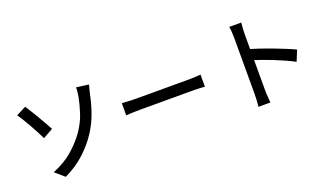

<svg xmlns="http://www.w3.org/2000/svg" viewBox="-75 -1296 3150 1846"><g transform="rotate(-20 1500.0 -373.0)"><path d="M255 -46Q379 -96 463.5 -170.5Q548 -245 604 -326Q660 -409 686.5 -492.5Q713 -576 726 -642Q731 -668 733.5 -696.5Q736 -725 736 -740L862 -723Q855 -699 848.5 -671.5Q842 -644 838 -628Q820 -539 788 -448.5Q756 -358 701 -273Q642 -183 556 -103Q470 -23 349 35ZM212 -732Q229 -706 252.5 -668Q276 -630 301 -587.5Q326 -545 347 -507Q368 -469 382 -444L279 -386Q262 -422 240 -464Q218 -506 194.5 -547Q171 -588 149.5 -623Q128 -658 111 -680Z M1097 -446Q1114 -445 1138.5 -443.5Q1163 -442 1191.5 -441Q1220 -440 1246 -440Q1266 -440 1301 -440Q1336 -440 1380.5 -440Q1425 -440 1474 -440Q1523 -440 1571.5 -440Q1620 -440 1663 -440Q1706 -440 1739 -440Q1772 -440 1790 -440Q1826 -440 1855 -442.5Q1884 -445 1902 -446V-322Q1885 -323 1854 -325Q1823 -327 1790 -327Q1773 -327 1739.5 -327Q1706 -327 1663 -327Q1620 -327 1571.5 -327Q1523 -327 1474 -327Q1425 -327 1380.5 -327Q1336 -327 1301 -327Q1266 -327 1246 -327Q1205 -327 1164 -325.5Q1123 -324 1097 -322Z M2327 -92Q2327 -108 2327 -150.5Q2327 -193 2327 -251.5Q2327 -310 2327 -373.5Q2327 -437 2327 -497Q2327 -557 2327 -603Q2327 -649 2327 -670Q2327 -694 2325 -725.5Q2323 -757 2318 -782H2441Q2439 -758 2436.5 -727Q2434 -696 2434 -670Q2434 -636 2434 -584.5Q2434 -533 2434 -473Q2434 -413 2434 -352Q2434 -291 2434 -237.5Q2434 -184 2434 -145Q2434 -106 2434 -92Q2434 -76 2435 -53Q2436 -30 2438 -6.5Q2440 17 2442 36H2319Q2323 10 2325 -26.5Q2327 -63 2327 -92ZM2411 -521Q2460 -507 2521 -486.5Q2582 -466 2644 -442.5Q2706 -419 2762 -396Q2818 -373 2857 -354L2812 -245Q2770 -268 2717.5 -291.5Q2665 -315 2610 -337Q2555 -359 2503.5 -377Q2452 -395 2411 -408Z"/></g></svg>

Font: Noto Sans SC Thin Medium
Style: Regular
Weight: 500
Version: Version 2.004-H2;hotconv 1.0.118;makeotfexe 2.5.65603